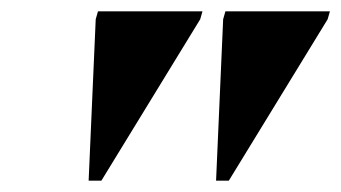

<svg xmlns="http://www.w3.org/2000/svg" viewBox="-20 -735 602 339"><path d="M136.5 -416 149 -701 153 -715H337.5L333.5 -701L159 -416ZM361.5 -416 374 -701 378 -715H562.5L558.5 -701L384 -416Z"/></svg>

Font: Newsreader 72pt ExtraBold
Style: Italic
Weight: 800
Italic angle: -17°
Designer: Hugues Gentile
Foundry: Production Type
Version: Version 1.003; ttfautohint (v1.8.3)